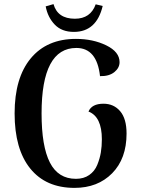

<svg xmlns="http://www.w3.org/2000/svg" viewBox="-20 -899 685 933"><path d="M479 -870Q449 -744 339 -744Q280 -744 246 -779.5Q212 -815 202 -868L240 -879Q260 -808 344 -808Q420 -808 445 -878Q472 -871 479 -870ZM342 14Q203 14 127 -80Q51 -174 51 -348Q51 -521 129.5 -615.5Q208 -710 349 -710Q432 -710 496.5 -678.5Q561 -647 561 -597Q561 -569 535.5 -548.5Q510 -528 466 -529Q451 -666 351 -666Q182 -666 182 -348Q182 -188 222.5 -109Q263 -30 349 -30Q387 -30 413.5 -48.5Q440 -67 452.5 -97.5Q465 -128 470 -158Q475 -188 475 -222Q475 -332 410 -357Q426 -395 483 -395Q533 -395 564 -358.5Q595 -322 595 -250Q595 -128 525 -57Q455 14 342 14Z"/></svg>

Font: Arima Koshi Semi Bold
Style: Regular
Weight: 600
Designer: Joana Correia and Natanael Gama
Foundry: NDISCOVER
Version: Version 1.019;PS 001.019;hotconv 1.0.88;makeotf.lib2.5.64775